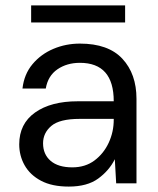

<svg xmlns="http://www.w3.org/2000/svg" viewBox="-20 -677 584 709"><path d="M234 12Q172 12 131.5 -9.5Q91 -31 71 -66.5Q51 -102 51 -144Q51 -220 109.5 -261.5Q168 -303 267 -303H400Q400 -445 275 -445Q227 -445 192 -421Q157 -397 149 -350H63Q69 -403 100 -440Q131 -477 177 -496.5Q223 -516 275 -516Q380 -516 432 -460Q484 -404 484 -312V0H409L404 -89Q383 -47 342.5 -17.5Q302 12 234 12ZM247 -59Q295 -59 329 -84.5Q363 -110 381.5 -150Q400 -190 400 -235V-238H274Q200 -238 169.5 -212Q139 -186 139 -148Q139 -107 167 -83Q195 -59 247 -59ZM95 -594V-657H442V-594Z"/></svg>

Font: DM Sans
Style: Regular
Weight: 400
Designer: Colophon Foundry, Jonny Pinhorn
Foundry: Colophon Foundry
Version: Version 4.004; ttfautohint (v1.8.4.7-5d5b)